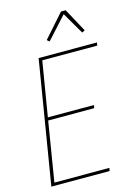

<svg xmlns="http://www.w3.org/2000/svg" viewBox="-140 -1034 781 1107"><g transform="rotate(-15 250.0 -480.5)"><path d="M24 0 145 -735H493L490 -717H162L108 -391H383L380 -373H105L47 -18H375L372 0ZM231 -811 217 -823 339 -961H367L443 -821L426 -812L350 -942Z"/></g></svg>

Font: Iosevka Curly Thin
Style: Italic
Weight: 100
Italic angle: -9°
Monospace: yes
Designer: Belleve Invis
Foundry: Belleve Invis
Version: Version 22.1.2; ttfautohint (v1.8.4)